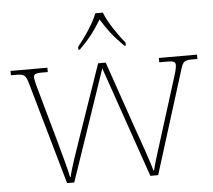

<svg xmlns="http://www.w3.org/2000/svg" viewBox="-53 -824 977 882"><g transform="rotate(-5 435.0 -383.0)"><path d="M326 -619V-606H333C383 -656 405 -687 435 -736C465 -687 488 -656 538 -606H545V-619C514 -657 469 -721 453 -766H418C402 -721 357 -657 326 -619ZM89 -463 221 0H254L428 -511L605 0H641L787 -467C800 -510 804 -516 845 -516H867V-536H691V-516H728C762 -516 766 -509 766 -496C766 -481 758 -456 749 -428L679 -205C654 -124 631 -56 624 -23H621C612 -61 571 -175 554 -223L446 -536H411L297 -206C280 -157 246 -60 240 -27H237C231 -60 205 -152 192 -200L129 -425C123 -445 112 -485 112 -496C112 -509 116 -516 150 -516H177V-536H7V-516H30C71 -516 76 -510 89 -463Z"/></g></svg>

Font: Noto Serif Sinhala Thin
Style: Regular
Weight: 100
Designer: Jelle Bosma - Monotype Design Team
Foundry: Monotype Imaging Inc.
Version: Version 2.007